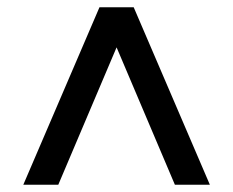

<svg xmlns="http://www.w3.org/2000/svg" viewBox="-20 -648 640 527"><path d="M44 -141 253 -628H347L556 -141H460L300 -518L140 -141Z"/></svg>

Font: MulishBold
Style: Bold
Weight: 700
Designer: Vernon Adams
Foundry: Vernon Adams
Version: Version 3.602; ttfautohint (v1.8.3)